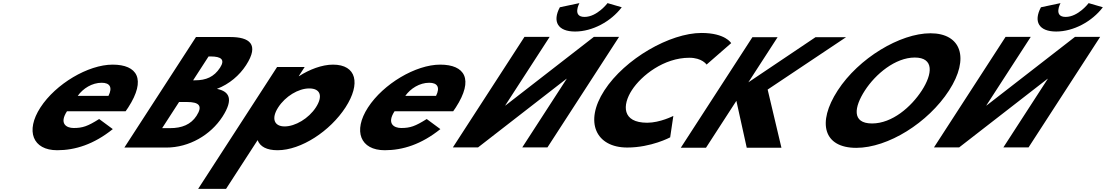

<svg xmlns="http://www.w3.org/2000/svg" viewBox="-20 -938 7016 1218"><path d="M776.8 -232C781.7 -238 788.8 -249 793.3 -256C909.9 -436 850.5 -528 694.5 -528C539.5 -528 333.5 -406 236.3 -256C139.8 -107 187.8 15 342.8 15C456.8 15 574.8 -22 695.6 -119L609 -183C536.2 -137 504.1 -126 447.1 -126C402.1 -126 353.6 -153 404.8 -232ZM473.2 -330C506.7 -377 564 -413 625 -413C677 -413 695.2 -384 668.2 -330Z M1223.2 -703.1 768.9 -1.9H1035C1180.3 -1.9 1316.2 -81.8 1391.1 -197.4C1464.3 -310.4 1433.7 -358.9 1356 -374.2C1435.4 -404.8 1499.2 -460 1541 -524.6C1627.5 -658.1 1561.5 -703.1 1440.8 -703.1ZM1205.1 -428.6 1303.1 -579.9H1315.9C1385.6 -579.9 1408.4 -558.6 1375.9 -508.5C1337.9 -449.8 1286.7 -428.6 1217.9 -428.6ZM1008.6 -125.1 1115.9 -290.9H1166.1C1241.7 -290.9 1268.5 -267.9 1226.7 -203.3C1190.9 -148.1 1134.4 -125.1 1058.7 -125.1Z M2172 -257C2269.1 -407 2242.5 -528 2092.5 -528C2022.5 -528 1942.4 -497 1877.2 -455H1875.2L1912.8 -513H1737.8L1237.1 260H1414.1L1614.2 -49C1629.7 -8 1671.8 15 1740.8 15C1890.8 15 2074.8 -107 2172 -257ZM1984 -257C1938 -186 1852.6 -136 1785.6 -136C1719.6 -136 1699 -186 1745 -257C1790.3 -327 1872.7 -377 1941.7 -377C2013.7 -377 2029.3 -327 1984 -257Z M2854.8 -232C2859.7 -238 2866.8 -249 2871.3 -256C2987.9 -436 2928.5 -528 2772.5 -528C2617.5 -528 2411.5 -406 2314.3 -256C2217.8 -107 2265.8 15 2420.8 15C2534.8 15 2652.8 -22 2773.6 -119L2687 -183C2614.2 -137 2582.1 -126 2525.1 -126C2480.1 -126 2431.6 -153 2482.8 -232ZM2551.2 -330C2584.7 -377 2642 -413 2703 -413C2755 -413 2773.2 -384 2746.2 -330Z M3834.1 -918.2C3834.1 -918.2 3768.1 -830.7 3688.2 -830.7C3608.3 -830.7 3655.6 -918.2 3655.6 -918.2L3531.5 -891.9C3482.8 -800.9 3518.5 -738 3628.2 -738C3737.8 -738 3855.1 -800.9 3924.2 -891.9ZM3574.9 -438H3573.2L3012.5 -2.8H2852.8L3307 -704H3466.8L3184.9 -268.8H3186.6L3747.3 -704H3907.1L3452.8 -2.8H3293Z M4085.7 -159.4C3925 -159.4 3927.2 -271.6 3988.3 -365.9C4048.8 -459.4 4192.1 -571.6 4352.7 -571.6C4434.3 -571.6 4462.3 -528.3 4462.3 -528.3L4618.4 -664.3C4618.4 -664.3 4582.1 -728.9 4429.9 -728.9C4231 -728.9 3944.2 -565.7 3813.8 -364.2C3683.8 -163.6 3761.1 -2.1 3959.2 -2.1C4111.3 -2.1 4231.4 -66.7 4231.4 -66.7L4251.5 -202.7C4251.5 -202.7 4167.3 -159.4 4085.7 -159.4Z M4937.2 -0.9 4849.8 -369.8 5347.3 -702.1H5153.5L4727.4 -415.7L4912.9 -702.1H4753.1L4298.9 -0.9H4458.7L4651.4 -298.4L4717.1 -0.9Z M5294 -363.9C5161.4 -159.1 5204.6 -0.1 5412 -0.1C5613.5 -0.1 5867.7 -159.1 6000.4 -363.9C6133.1 -568.8 6077.4 -726.9 5882.7 -726.9C5689.8 -726.9 5426.7 -568.8 5294 -363.9ZM5466.6 -363.9C5534.3 -468.5 5659.8 -573 5783.1 -573C5907.2 -573 5895.6 -468.5 5827.8 -363.9C5760.1 -259.4 5639.7 -154.8 5512.2 -154.8C5381.3 -154.8 5398.9 -259.4 5466.6 -363.9Z M6886.1 -918.2C6886.1 -918.2 6820.1 -830.7 6740.2 -830.7C6660.3 -830.7 6707.6 -918.2 6707.6 -918.2L6583.5 -891.9C6534.8 -800.9 6570.5 -738 6680.2 -738C6789.8 -738 6907.1 -800.9 6976.2 -891.9ZM6626.9 -438H6625.2L6064.5 -2.8H5904.8L6359 -704H6518.8L6236.9 -268.8H6238.6L6799.3 -704H6959.1L6504.8 -2.8H6345Z"/></svg>

Font: Hussar
Style: BdWodka
Weight: 700
Foundry: Cannot Into Space Fonts
Version: Version 2.00